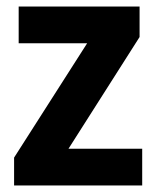

<svg xmlns="http://www.w3.org/2000/svg" viewBox="-20 -659 480 586"><path d="M414 -93V-205H189L406 -546V-639H37V-527H246L23 -178V-93Z"/></svg>

Font: Noto Sans Kannada UI SemiCondensed
Style: Bold
Weight: 700
Width: 4
Designer: Jelle Bosma - Monotype Design Team
Foundry: Monotype Imaging Inc.
Version: Version 2.005